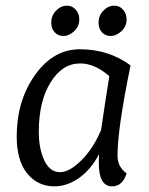

<svg xmlns="http://www.w3.org/2000/svg" viewBox="-20 -648 527 678"><path d="M330 -104Q301 -49 259 -19.5Q217 10 172 10Q113 10 76 -35.5Q39 -81 39 -166Q39 -292 103.5 -383Q168 -474 262 -474Q364 -474 441 -417Q395 -193 395 -99Q395 -58 427 -36Q413 10 376 10Q329 10 329 -71Q329 -93 330 -104ZM337 -189Q350 -279 366 -379Q315 -424 263 -424Q200 -424 158.5 -357Q117 -290 117 -183Q117 -123 136.5 -81.5Q156 -40 192 -40Q225 -40 267 -81.5Q309 -123 337 -189ZM204 -521Q185 -521 173 -534Q161 -547 161 -568Q161 -593 178 -610.5Q195 -628 217 -628Q235 -628 247.5 -614Q260 -600 260 -579Q260 -555 242 -538Q224 -521 204 -521ZM371 -521Q352 -521 340 -534Q328 -547 328 -568Q328 -593 345 -610.5Q362 -628 384 -628Q402 -628 414.5 -614Q427 -600 427 -579Q427 -555 409 -538Q391 -521 371 -521Z"/></svg>

Font: Overlock
Style: Italic
Weight: 400
Designer: Dario Muhafara
Foundry: Dario Manuel Muhafara
Version: Version 1.001